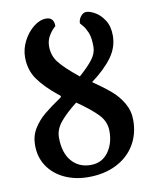

<svg xmlns="http://www.w3.org/2000/svg" viewBox="-82 -771 687 849"><g transform="rotate(-10 261.5 -346.5)"><path d="M38 -165Q38 -206 58 -238.5Q78 -271 107.5 -295.5Q137 -320 183 -351Q188 -354 188 -357Q188 -362 179 -367Q122 -413 92 -455.5Q62 -498 62 -555Q62 -593 80.5 -628.5Q99 -664 127 -686Q155 -708 183 -708Q218 -708 218 -668Q203 -656 189 -634Q175 -612 175 -584Q175 -543 199.5 -511.5Q224 -480 286 -430Q326 -465 347 -492.5Q368 -520 368 -549Q368 -592 358 -614.5Q348 -637 339 -647Q330 -657 327 -661Q327 -678 338 -692Q349 -706 363 -706Q379 -706 402 -693Q425 -680 443 -652.5Q461 -625 461 -583Q461 -531 429 -486.5Q397 -442 335 -396Q383 -363 413.5 -337Q444 -311 464.5 -276Q485 -241 485 -199Q485 -136 455.5 -87.5Q426 -39 372 -12Q318 15 247 15Q188 15 140.5 -7Q93 -29 65.5 -69.5Q38 -110 38 -165ZM373 -169Q373 -212 342 -244.5Q311 -277 250 -319Q201 -281 174.5 -248.5Q148 -216 148 -180Q148 -111 180.5 -73.5Q213 -36 266 -36Q316 -36 344.5 -74.5Q373 -113 373 -169Z"/></g></svg>

Font: EB Garamond SemiBold
Style: Italic
Weight: 600
Italic angle: -17.2°
Designer: Georg Duffner and Octavio Pardo
Foundry: Georg Duffner
Version: Version 1.000